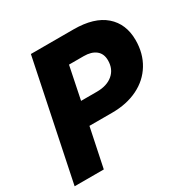

<svg xmlns="http://www.w3.org/2000/svg" viewBox="-164 -878 1009 1026"><g transform="rotate(-30 340.5 -364.5)"><path d="M159 -729H422Q549 -729 615 -671.5Q681 -614 681 -514Q681 -432 643 -369.5Q605 -307 536.5 -273.5Q468 -240 379 -240H238L188 0H8ZM364 -378Q426 -378 462.5 -409Q499 -440 499 -494Q499 -535 472 -556.5Q445 -578 398 -578H307L266 -378Z"/></g></svg>

Font: Mona Sans ExtraBold
Style: Italic
Weight: 800
Italic angle: -11.7°
Designer: Deni Anggara
Foundry: GitHub
Version: Version 2.000